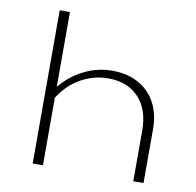

<svg xmlns="http://www.w3.org/2000/svg" viewBox="-75 -735 828 812"><g transform="rotate(10 339.0 -329.0)"><path d="M593 -231V0H549V-218Q549 -308 501 -359Q453 -410 371 -410Q307 -410 251.5 -378.5Q196 -347 161 -290V0H117V-658H161V-337Q202 -387 259.5 -416Q317 -445 382 -445Q444 -445 492 -419.5Q540 -394 566.5 -345.5Q593 -297 593 -231Z"/></g></svg>

Font: Ysabeau SC Light
Style: Regular
Weight: 300
Designer: Christian Thalmann (Catharsis Fonts)
Version: Version 0.003